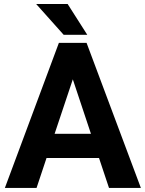

<svg xmlns="http://www.w3.org/2000/svg" viewBox="-20 -921 713 941"><path d="M311.5 -901.4 407.7 -750.5H292L157.2 -901.4ZM3.9 0 268.6 -710.9H404.3L670.4 0H514.2L465.3 -146.5H208L159.2 0ZM247.6 -265.1H425.8L336.9 -532.2Z"/></svg>

Font: Mardoto
Style: Bold
Weight: 700
Designer: Christian Robertson, Vahan Hovhannisyan
Foundry: Google
Version: Version 1.000